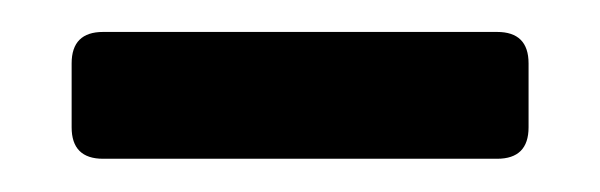

<svg xmlns="http://www.w3.org/2000/svg" viewBox="-20 -699 372 119"><path d="M43.9 -679.2H288.1Q307.6 -679.2 307.6 -659.7V-620.1Q307.6 -600.6 288.1 -600.6H43.9Q24.4 -600.6 24.4 -620.1V-659.7Q24.4 -679.2 43.9 -679.2Z"/></svg>

Font: Simply Serif
Style: Bold
Weight: 700
Designer: Wojciech Kalinowski "wmk69" (wmk69@o2.pl)
Foundry: Wojciech Kalinowski "wmk69" (wmk69@o2.pl)
Version: Version 1.0.0; 2022-02-18